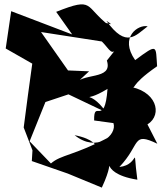

<svg xmlns="http://www.w3.org/2000/svg" viewBox="-20 -770 737 875"><path d="M652 -203C724 -248 693 -361 557 -377C504 -318 572 -354 572 -373C608 -365 560 -374 696 -468C689 -562 701 -574 596 -496C522 -601 611 -660 653 -650C598 -609 556 -548 465 -675C524 -638 430 -685 478 -653C363 -740 412 -786 236 -716L309 -613L31 -719L6 -549L127 -480C114 -383 100 -287 88 -189L128 -85L125 -36L289 21L444 85C527 -93 402 17 606 49C582 -129 622 -19 524 -9C623 -113 580 -171 697 -115ZM497 -209C515 -155 421 -72 320 -154C497 -119 366 -28 481 -147C314 -59 259 -66 212 -25L115 -126L187 -305L292 -340L464 -258C381 -379 342 -286 470 -365C457 -187 407 -323 409 -221ZM467 -494C497 -401 348 -443 317 -381L386 -445L290 -449L167 -624L444 -581C482 -544 489 -507 520 -561Z"/></svg>

Font: Asimov Silicon
Style: Regular
Weight: 400
Designer: Google
Version: Version 2.000980; 2014